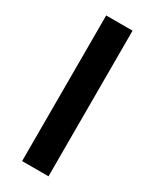

<svg xmlns="http://www.w3.org/2000/svg" viewBox="-186 -762 656 813"><g transform="rotate(30 141.5 -356.0)"><path d="M77 -712H206V0H77Z"/></g></svg>

Font: Muli
Style: Bold
Weight: 700
Designer: Vernon Adams
Foundry: Vernon Adams
Version: Version 2.001